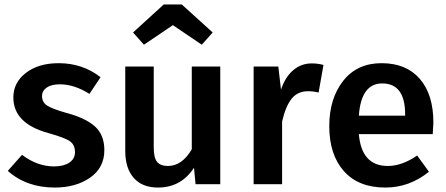

<svg xmlns="http://www.w3.org/2000/svg" viewBox="-20 -828 2006 863"><path d="M244 -544Q351 -544 432 -481L382 -406Q314 -449 249 -449Q211 -449 190 -434.5Q169 -420 169 -396Q169 -369 191 -354Q213 -339 280 -320Q366 -297 407.5 -259Q449 -221 449 -153Q449 -74 385 -29.5Q321 15 226 15Q99 15 15 -60L79 -132Q148 -80 223 -80Q266 -80 291.5 -97Q317 -114 317 -144Q317 -177 294.5 -193Q272 -209 197 -230Q40 -273 40 -390Q40 -457 96.5 -500.5Q153 -544 244 -544Z M627 -627 578 -682 716 -808H797L936 -682L887 -627L757 -715ZM970 -529V0H859L852 -74Q794 15 690 15Q619 15 581 -28.5Q543 -72 543 -149V-529H671V-165Q671 -119 686 -100.5Q701 -82 735 -82Q798 -82 842 -157V-529Z M1381 -543Q1410 -543 1434 -536L1412 -412Q1388 -418 1365 -418Q1318 -418 1291 -384.5Q1264 -351 1248 -282V0H1120V-529H1231L1243 -425Q1262 -482 1298 -512.5Q1334 -543 1381 -543Z M1928 -277Q1928 -267 1925 -225H1593Q1605 -82 1723 -82Q1787 -82 1855 -129L1908 -56Q1820 15 1712 15Q1591 15 1525.5 -59Q1460 -133 1460 -261Q1460 -385 1522.5 -464.5Q1585 -544 1695 -544Q1806 -544 1867 -473.5Q1928 -403 1928 -277ZM1801 -308V-314Q1801 -453 1698 -453Q1603 -453 1593 -308Z"/></svg>

Font: FiraGO Medium
Style: Regular
Weight: 500
Designer: bBox Type
Foundry: bBox Type GmbH
Version: Version 1.001;PS 001.001;hotconv 1.0.88;makeotf.lib2.5.64775